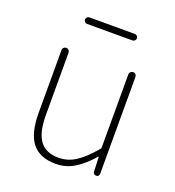

<svg xmlns="http://www.w3.org/2000/svg" viewBox="-131 -805 837 920"><g transform="rotate(20 288.0 -344.5)"><path d="M254.9 12.7Q173.8 12.7 134.8 -36.1Q95.7 -85 95.7 -188.5V-508.8Q95.7 -516.6 101.1 -522Q106.4 -527.3 113.8 -527.3Q121.1 -527.3 126.5 -522Q131.8 -516.6 131.8 -508.8V-192.4Q131.8 -103.5 162.1 -61.5Q192.4 -19.5 257.8 -19.5Q304.7 -19.5 344.7 -45.4Q384.8 -71.3 434.6 -129.9Q436.5 -132.8 436.5 -137.7V-508.8Q436.5 -516.6 441.9 -522Q447.3 -527.3 455.1 -527.3Q462.9 -527.3 467.8 -522Q472.7 -516.6 472.7 -508.8V-15.6Q472.7 -8.8 468.3 -4.4Q463.9 0 457.5 0Q451.2 0 446.3 -4.4Q441.4 -8.8 441.4 -15.6L438.5 -88.9Q438.5 -89.8 437 -89.8Q435.5 -89.8 435.5 -88.9Q391.6 -39.1 349.1 -13.2Q306.6 12.7 254.9 12.7ZM168 -668.9Q161.1 -668.9 156.2 -673.8Q151.4 -678.7 151.4 -685.5Q151.4 -692.4 156.2 -697.3Q161.1 -702.1 168 -702.1H399.4Q406.2 -702.1 411.1 -697.3Q416 -692.4 416 -685.5Q416 -678.7 411.1 -673.8Q406.2 -668.9 399.4 -668.9Z"/></g></svg>

Font: Gen Jyuu Gothic ExtraLight
Style: Regular
Weight: 100
Designer: [Source Han Sans]
Ryoko NISHIZUKA  (kana & ideographs); Paul D. Hunt (Latin, Greek & Cyrillic); Wenlong ZHANG  (bopomofo
Version: Version 1.002.20150607